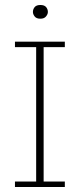

<svg xmlns="http://www.w3.org/2000/svg" viewBox="-20 -750 320 770"><path d="M40 0V-22H125V-561H40V-583H240V-561H155V-22H240V0ZM142 -675Q126 -675 119 -684Q112 -693 112 -702Q112 -713 119 -721.5Q126 -730 142 -730Q158 -730 165 -721.5Q172 -713 172 -702Q172 -693 164.5 -684Q157 -675 142 -675Z"/></svg>

Font: Rokkitt SemiBold Thin
Style: Regular
Weight: 250
Version: Version 3.103